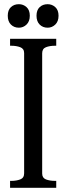

<svg xmlns="http://www.w3.org/2000/svg" viewBox="-20 -895 315 915"><path d="M122 -820Q122 -793 106.5 -778Q91 -763 70 -763Q47 -763 32 -778Q17 -793 17 -820Q17 -847 32 -861Q47 -875 70 -875Q91 -875 106.5 -861Q122 -847 122 -820ZM259 -820Q259 -793 243.5 -778Q228 -763 207 -763Q184 -763 169 -778Q154 -793 154 -820Q154 -847 169 -861Q184 -875 207 -875Q228 -875 243.5 -861Q259 -847 259 -820ZM95 -69V-642Q95 -663 76.5 -670Q58 -677 34 -677H28V-710H248V-677H242Q217 -677 199 -670Q181 -663 181 -641V-68Q181 -47 199 -40Q217 -33 242 -33H248V0H28V-33H34Q58 -33 76.5 -40Q95 -47 95 -69Z"/></svg>

Font: Roboto Serif 120pt ExtraCondensed
Style: Regular
Weight: 400
Width: 2
Designer: Greg Gazdowicz
Foundry: Commercial Type
Version: Version 1.008